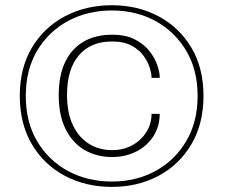

<svg xmlns="http://www.w3.org/2000/svg" viewBox="-20 -746 936 752"><path d="M418 -14Q315.5 -14 233.8 -57.5Q152 -101 104.8 -181.2Q57.5 -261.5 57.5 -370.5Q57.5 -479.5 104.8 -559Q152 -638.5 233.8 -682Q315.5 -725.5 418 -725.5Q520 -725.5 601.2 -682Q682.5 -638.5 729.8 -559Q777 -479.5 777 -370.5Q777 -261.5 729.8 -181.2Q682.5 -101 601.2 -57.5Q520 -14 418 -14ZM418 -35Q513 -35 588.8 -76.2Q664.5 -117.5 709.2 -192.8Q754 -268 754 -370.5Q754 -472.5 709.2 -547.5Q664.5 -622.5 588.8 -663.8Q513 -705 418 -705Q323 -705 246.5 -663.8Q170 -622.5 125.5 -547.5Q81 -472.5 81 -370.5Q81 -268 125.5 -192.8Q170 -117.5 246.5 -76.2Q323 -35 418 -35ZM419 -131Q359 -131 311.8 -158.2Q264.5 -185.5 237.2 -239.8Q210 -294 210 -373.5Q210 -450 235 -502.5Q260 -555 306.8 -582.5Q353.5 -610 419 -610Q473.5 -610 509.5 -591Q545.5 -572 566.5 -544.5Q587.5 -517 596.5 -489.5Q605.5 -462 605.5 -445Q605.5 -444.5 605.5 -443.2Q605.5 -442 605.5 -441H573.5Q573.5 -441.5 573.5 -442.2Q573.5 -443 573.5 -443.5Q573.5 -456.5 566.8 -479.5Q560 -502.5 543.2 -526.2Q526.5 -550 496.2 -566.8Q466 -583.5 419 -583.5Q335 -583.5 288.8 -529.2Q242.5 -475 242.5 -374.5Q242.5 -304 265.5 -255.8Q288.5 -207.5 328.5 -182.8Q368.5 -158 419 -158Q463.5 -158 498.2 -177.2Q533 -196.5 553.2 -228.8Q573.5 -261 573.5 -300H605.5Q605.5 -251 581 -212.8Q556.5 -174.5 514.2 -152.8Q472 -131 419 -131Z"/></svg>

Font: Epilogue ExtraLight
Style: Regular
Weight: 250
Designer: Tyler Finck
Foundry: Etcetera Type Co
Version: Version 2.112